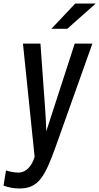

<svg xmlns="http://www.w3.org/2000/svg" viewBox="-79 -827 562 1087"><path d="M347 -807 212 -664H302L463 -807ZM236 4 444 -580H344L222 -204C209 -164 196 -124 183 -84C182 -124 180 -164 177 -204L150 -580H51L117 61C101 113 70 150 25 150C1 150 -21 145 -45 138L-59 224C-26 236 3 240 32 240C138 240 175 174 236 4Z"/></svg>

Font: Smiley Sans Oblique
Style: Regular
Weight: 400
Italic angle: -8°
Designer: oooooohmygosh, Nagisa Chen, Janine Sui, Heda Shi, Jian Li
Foundry: atelierAnchor
Version: Version 2.0.1